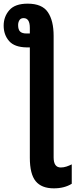

<svg xmlns="http://www.w3.org/2000/svg" viewBox="-30 -789 412 1049"><path d="M121 -769Q200 -769 231.5 -722.5Q263 -676 263 -593V71Q263 126 302 126Q318 126 333 121Q348 116 362 109V215Q322 240 264 240Q197 240 165 201Q133 162 133 73V-530H116Q49 -531 19.5 -565Q-10 -599 -10 -649Q-10 -698 21 -733.5Q52 -769 121 -769ZM99 -690Q83 -690 76 -678.5Q69 -667 69 -652Q69 -627 80 -616.5Q91 -606 115 -606H133V-637Q133 -690 99 -690Z"/></svg>

Font: Noto Sans ExtraCondensed
Style: Bold
Weight: 700
Width: 2
Designer: Monotype Design Team
Foundry: Monotype Imaging Inc.
Version: Version 2.013; ttfautohint (v1.8.4.7-5d5b)